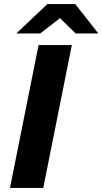

<svg xmlns="http://www.w3.org/2000/svg" viewBox="-20 -921 502 941"><path d="M169 -700H332L192 0H29ZM351 -757 274 -832 177 -757H60L212 -901H349L462 -757Z"/></svg>

Font: Idrija
Style: Bold Italic
Weight: 700
Italic angle: -11.3°
Designer: Julieta Ulanovsky
Foundry: Julieta Ulanovsky
Version: Version 7.200